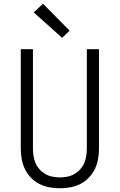

<svg xmlns="http://www.w3.org/2000/svg" viewBox="-20 -998 640 1026"><path d="M300 8Q272 8 244 3Q216 -2 190.5 -15Q165 -28 145 -49Q125 -70 113 -95Q101 -120 96 -148Q91 -176 91 -205V-735H156V-205Q156 -185 159 -165Q162 -145 170 -126.5Q178 -108 191.5 -93Q205 -78 222.5 -68Q240 -58 260 -54Q280 -50 300 -50Q320 -50 340 -54Q360 -58 377.5 -68Q395 -78 408.5 -93Q422 -108 430 -126.5Q438 -145 441 -165Q444 -185 444 -205V-735H509V-205Q509 -176 504 -148Q499 -120 487 -95Q475 -70 455 -49Q435 -28 409.5 -15Q384 -2 356 3Q328 8 300 8ZM312 -796 160 -932 210 -978 352 -834Z"/></svg>

Font: Iosevka SS04 Light Extended
Style: Regular
Weight: 300
Width: 7
Monospace: yes
Designer: Belleve Invis
Foundry: Belleve Invis
Version: Version 19.0.0; ttfautohint (v1.8.4)